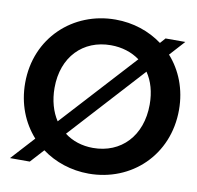

<svg xmlns="http://www.w3.org/2000/svg" viewBox="-83 -834 954 928"><g transform="rotate(10 394.0 -370.0)"><path d="M664 -700 641 -674C577 -721 498 -748 411 -748C202 -748 33 -592 33 -371C33 -268 69 -180 128 -114L24 0H121L181 -66C245 -19 325 8 411 8C620 8 788 -148 788 -371C788 -473 752 -561 694 -626L761 -700ZM177 -372C177 -525 274 -622 410 -622C465 -622 514 -606 552 -578L220 -215C193 -256 177 -310 177 -372ZM270 -163 601 -526C629 -485 644 -433 644 -372C644 -217 547 -118 410 -118C356 -118 308 -134 270 -163Z"/></g></svg>

Font: Malmofest SemiBold
Style: Regular
Weight: 600
Designer: Jonny Pinhorn (Poppins), Kolossal
Version: Version 1.004;Glyphs 3.1.2 (3151)